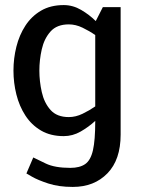

<svg xmlns="http://www.w3.org/2000/svg" viewBox="-20 -528 556 756"><path d="M251 -432Q204 -432 179 -404Q154 -376 144.5 -334Q135 -292 135 -250Q135 -208 144.5 -165.5Q154 -123 179 -95Q204 -67 251 -67Q278 -67 305 -80Q332 -93 355 -109V-390Q332 -406 305 -419Q278 -432 251 -432ZM111 92Q125 99 160.5 116Q196 133 257 133Q294 133 315.5 118Q337 103 346 63.5Q355 24 355 -50V-52Q329 -28 297.5 -10Q266 8 231 8Q179 8 141.5 -14Q104 -36 80 -73Q56 -110 44.5 -156Q33 -202 33 -250Q33 -298 44.5 -344Q56 -390 80 -427Q104 -464 141.5 -486Q179 -508 231 -508Q267 -508 299.5 -489Q332 -470 357 -445L385 -500H455V2Q455 101 403 154.5Q351 208 267 208H266Q211 208 170 194.5Q129 181 106.5 168Q84 155 84 155Z"/></svg>

Font: Epunda Sans Medium
Style: Regular
Weight: 500
Designer: Simon Atzbach
Foundry: typofactur
Version: Version 2.204; ttfautohint (v1.8.4.7-5d5b)